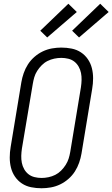

<svg xmlns="http://www.w3.org/2000/svg" viewBox="-20 -997 600 1025"><path d="M202 8Q173 8 146 2.5Q119 -3 97 -17.5Q75 -32 60 -54Q45 -76 38.5 -102Q32 -128 32 -156Q32 -184 37 -213L94 -558Q98 -582 106.5 -606.5Q115 -631 129 -653Q143 -675 163.5 -693Q184 -711 208 -722.5Q232 -734 257.5 -738.5Q283 -743 307 -743Q336 -743 363 -737.5Q390 -732 412 -717.5Q434 -703 449 -681Q464 -659 470.5 -633Q477 -607 477 -579Q477 -551 472 -522L415 -177Q411 -153 402.5 -128.5Q394 -104 380 -82Q366 -60 345.5 -42Q325 -24 301 -12.5Q277 -1 251.5 3.5Q226 8 202 8ZM202 -47Q220 -47 239 -51Q258 -55 275 -63.5Q292 -72 306 -86Q320 -100 330.5 -116.5Q341 -133 346.5 -150.5Q352 -168 355 -186L412 -531Q415 -551 415.5 -570Q416 -589 412.5 -607Q409 -625 400 -641Q391 -657 377 -668Q363 -679 344.5 -683.5Q326 -688 307 -688Q289 -688 270 -684Q251 -680 234 -671.5Q217 -663 203 -649Q189 -635 178.5 -618.5Q168 -602 163 -584.5Q158 -567 155 -549L97 -204Q94 -184 93.5 -165Q93 -146 96.5 -128Q100 -110 109 -94Q118 -78 132 -67Q146 -56 164.5 -51.5Q183 -47 202 -47ZM402 -797 365 -833 515 -977 560 -933ZM232 -797 195 -833 345 -977 390 -933Z"/></svg>

Font: Iosevka Curly Light
Style: Italic
Weight: 300
Italic angle: -9°
Monospace: yes
Designer: Belleve Invis
Foundry: Belleve Invis
Version: Version 22.1.2; ttfautohint (v1.8.4)